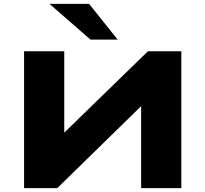

<svg xmlns="http://www.w3.org/2000/svg" viewBox="-20 -969 1058 989"><path d="M104 0V-705H311V-275H300L742 -705H914V0H707V-433H718L275 0ZM446 -765 235 -949H439L586 -765Z"/></svg>

Font: Nunito Sans 7pt Expanded Black
Style: Regular
Weight: 900
Width: 7
Designer: Vernon Adams
Foundry: Vernon Adams
Version: Version 3.101;gftools[0.9.27]